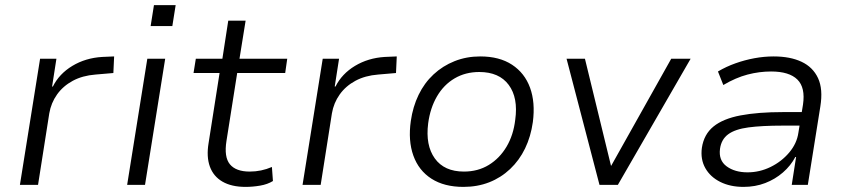

<svg xmlns="http://www.w3.org/2000/svg" viewBox="-20 -724 3318 752"><path d="M58 0 137 -494H201L184 -385H187Q212 -435 263.5 -466Q315 -497 380 -501L427 -503L424 -438L354 -432Q303 -428 265 -407.5Q227 -387 203.5 -354Q180 -321 173 -280L129 0Z M570 -622 583 -704H668L655 -622ZM478 0 557 -494H627L548 0Z M942 8Q887 8 851.5 -12.5Q816 -33 802 -71.5Q788 -110 797 -164L840 -438H738L747 -494H851L874 -643H942L918 -494H1105L1097 -438H909L867 -172Q857 -109 880.5 -80.5Q904 -52 958 -52Q981 -52 1002.5 -56.5Q1024 -61 1045 -70L1049 -15Q1028 -2 999 3Q970 8 942 8Z M1165 0 1244 -494H1308L1291 -385H1294Q1319 -435 1370.5 -466Q1422 -497 1487 -501L1534 -503L1531 -438L1461 -432Q1410 -428 1372 -407.5Q1334 -387 1310.5 -354Q1287 -321 1280 -280L1236 0Z M1795 8Q1720 8 1670 -24Q1620 -56 1599 -114.5Q1578 -173 1589 -250Q1597 -306 1619.5 -352.5Q1642 -399 1678 -432.5Q1714 -466 1760.5 -484.5Q1807 -503 1861 -503Q1936 -503 1985.5 -470.5Q2035 -438 2056 -380.5Q2077 -323 2067 -246Q2059 -189 2036.5 -142.5Q2014 -96 1978 -62Q1942 -28 1896 -10Q1850 8 1795 8ZM1797 -52Q1852 -52 1894.5 -78Q1937 -104 1964 -149.5Q1991 -195 1998 -255Q2010 -341 1972.5 -391.5Q1935 -442 1857 -442Q1803 -442 1760.5 -417Q1718 -392 1691.5 -346.5Q1665 -301 1657 -241Q1646 -155 1683 -103.5Q1720 -52 1797 -52Z M2328 0 2199 -494H2271L2373 -75H2374L2609 -494H2685L2400 0Z M2892 8Q2840 8 2801 -11.5Q2762 -31 2742.5 -65.5Q2723 -100 2729 -145Q2737 -198 2774.5 -228.5Q2812 -259 2880.5 -272Q2949 -285 3047 -285H3133L3125 -232H3045Q2964 -232 2911.5 -225Q2859 -218 2832 -198Q2805 -178 2800 -141Q2794 -96 2826 -72.5Q2858 -49 2908 -49Q2955 -49 2998 -70Q3041 -91 3071 -126.5Q3101 -162 3107 -204L3125 -314Q3135 -381 3103 -412.5Q3071 -444 3000 -444Q2954 -444 2908 -432Q2862 -420 2813 -391L2792 -444Q2824 -463 2860.5 -476Q2897 -489 2935 -496Q2973 -503 3010 -503Q3075 -503 3119.5 -482Q3164 -461 3184 -418Q3204 -375 3193 -307L3144 0H3081L3098 -109H3095Q3077 -75 3046.5 -48.5Q3016 -22 2977 -7Q2938 8 2892 8Z"/></svg>

Font: Nunito Sans 7pt Light
Style: Italic
Weight: 300
Italic angle: -9°
Designer: Vernon Adams
Foundry: Vernon Adams
Version: Version 3.101;gftools[0.9.27]